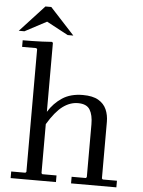

<svg xmlns="http://www.w3.org/2000/svg" viewBox="-60 -966 756 1013"><g transform="rotate(5 317.5 -459.0)"><path d="M515 -40 520 -35H595V0H355V-35H430L435 -40V-320Q435 -369 418 -397Q401 -425 355 -425Q313 -425 274.5 -396.5Q236 -368 195 -300V-40L200 -35H275V0H35V-35H110L115 -40V-690L110 -695H35V-730Q61 -730 86.5 -730.5Q112 -731 138 -732Q164 -733 190 -735L195 -730V-365Q224 -412 268 -441Q312 -470 377 -470Q429 -470 459 -452.5Q489 -435 502 -405.5Q515 -376 515 -340ZM269 -778 155 -839 40 -778H10L139 -918H170L299 -778Z"/></g></svg>

Font: Brygada 1918
Style: Regular
Weight: 400
Designer: Mateusz Machalski | Borys Kosmynka | Przemek Hoffer
Foundry: NIEPODLEGLA 2018
Version: Version 3.006